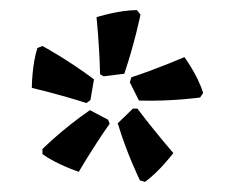

<svg xmlns="http://www.w3.org/2000/svg" viewBox="-20 -764 455 380"><path d="M185 -613 226 -618C247 -680 258 -735 258 -735L251 -744C215 -744 171 -730 171 -730C171 -730 177 -673 178 -617ZM151 -560 159 -566 166 -607C114 -646 64 -673 64 -673L54 -669C43 -635 43 -590 43 -590C43 -590 99 -577 151 -560ZM255 -565C320 -563 376 -571 376 -571L382 -580C372 -614 345 -651 345 -651C345 -651 292 -628 240 -611L237 -601ZM267 -404C296 -425 323 -461 323 -461C323 -461 285 -505 252 -549H243L213 -520C232 -457 257 -407 257 -407ZM136 -424C136 -424 165 -474 197 -519L194 -527L158 -546C104 -509 64 -469 64 -469V-459C93 -438 136 -424 136 -424Z"/></svg>

Font: Alegreya SC
Style: Bold
Weight: 700
Designer: Juan Pablo del Peral
Foundry: Huerta Tipografica
Version: Version 2.007;PS 002.007;hotconv 1.0.88;makeotf.lib2.5.64775